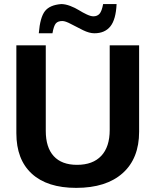

<svg xmlns="http://www.w3.org/2000/svg" viewBox="-20 -910 762 940"><path d="M353 9.8Q211.4 9.8 135.7 -59.6Q60.1 -128.9 60.1 -257.8V-688H204.1V-269Q204.1 -188 243.2 -145.5Q282.2 -103 356.9 -103Q434.6 -103 475.8 -147Q517.1 -190.9 517.1 -273.9V-688H661.1V-265.1Q661.1 -134.3 580.6 -62.3Q500 9.8 353 9.8ZM441.9 -747.1Q417.5 -747.1 386.5 -762.2Q355.5 -777.3 327.9 -792.2Q300.3 -807.1 285.2 -807.1Q263.7 -807.1 253.4 -795.4Q243.2 -783.7 236.8 -747.1H169.9Q176.3 -825.2 200 -855.5Q223.6 -885.7 279.8 -890.1Q299.8 -890.1 324 -880.9Q348.1 -871.6 366.5 -860.1Q384.8 -848.6 404.5 -839.4Q424.3 -830.1 437 -830.1Q456.5 -830.1 467.5 -842.8Q478.5 -855.5 484.9 -890.1H550.8Q547.4 -814.5 520.3 -780.8Q493.2 -747.1 441.9 -747.1Z"/></svg>

Font: Libra Sans Modern
Style: Bold
Weight: 700
Foundry: Stefan Peev, Context Ltd
Version: Version 1.000